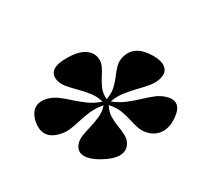

<svg xmlns="http://www.w3.org/2000/svg" viewBox="-120 -943 914 868"><g transform="rotate(30 337.5 -509.0)"><path d="M259.5 -264.5Q202 -205.5 138 -261.5Q108.5 -288 106.5 -317.8Q104.5 -347.5 132.5 -376.5Q153 -396.5 179.2 -407.5Q205.5 -418.5 235.2 -427.8Q265 -437 295.8 -450.8Q326.5 -464.5 355.5 -490Q325 -498 293.8 -493.8Q262.5 -489.5 232.5 -481.2Q202.5 -473 175.8 -468.2Q149 -463.5 127 -471Q64.5 -494 119.5 -584.5Q145 -627.5 176 -645.5Q207 -663.5 237.5 -652.5Q259 -645 272 -626.8Q285 -608.5 296 -586.2Q307 -564 322.8 -543Q338.5 -522 366 -509Q372.5 -542.5 366.2 -569.2Q360 -596 349.8 -619Q339.5 -642 333.5 -664.2Q327.5 -686.5 334 -711Q354 -784 451.5 -784Q497 -784 518 -765.2Q539 -746.5 529.5 -711Q522.5 -686 504.2 -663.8Q486 -641.5 463.2 -618.5Q440.5 -595.5 419.8 -569Q399 -542.5 387 -509Q421.5 -522.5 448.8 -543.2Q476 -564 499.5 -586.2Q523 -608.5 545.8 -626.8Q568.5 -645 594.5 -652.5Q669 -675 674.5 -584Q677.5 -541.5 659.5 -512Q641.5 -482.5 605 -471Q579 -463.5 554.8 -468Q530.5 -472.5 505.2 -481Q480 -489.5 451.2 -493.8Q422.5 -498 388 -490.5Q403 -464.5 426.2 -450.8Q449.5 -437 474.2 -427.8Q499 -418.5 519 -407.5Q539 -396.5 548.5 -376.5Q575 -318 481 -261.5Q437 -235 405 -235.2Q373 -235.5 360 -264.5Q350.5 -284.5 354 -309.5Q357.5 -334.5 364.5 -362.5Q371.5 -390.5 374.5 -419.8Q377.5 -449 368 -478Q343 -449 330.2 -419.8Q317.5 -390.5 309.2 -362.5Q301 -334.5 290.5 -309.5Q280 -284.5 259.5 -264.5ZM373 -495V-495.5L372.5 -495Z"/></g></svg>

Font: Fraunces 9pt S000 Black
Style: Italic
Weight: 900
Italic angle: -16°
Version: Version 1.000; ttfautohint (v1.8.3)